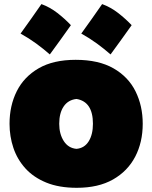

<svg xmlns="http://www.w3.org/2000/svg" viewBox="-20 -896 739 934"><path d="M353.5 17.6Q267.1 17.6 205.1 -7.8Q143.1 -33.2 103.5 -76.9Q64 -120.6 45.2 -176.5Q26.4 -232.4 26.4 -293.9Q26.4 -381.8 61.5 -452.1Q96.7 -522.5 168 -563.7Q239.3 -605 348.1 -605Q460 -605 532.2 -563.5Q604.5 -522 639.4 -451.4Q674.3 -380.9 674.3 -293.9Q674.3 -204.1 637.7 -133.8Q601.1 -63.5 529.8 -22.9Q458.5 17.6 353.5 17.6ZM352.1 -171.9Q390.6 -175.3 411.4 -208.5Q432.1 -241.7 432.1 -293.9Q432.1 -401.4 352.1 -414.6Q311.5 -410.2 289.8 -378.2Q268.1 -346.2 268.1 -293.9Q268.1 -244.1 290.3 -209.7Q312.5 -175.3 352.1 -171.9ZM476.9 -876.1Q518.3 -861 554.3 -833.1Q590.3 -805.2 620.4 -773.5Q595.6 -738.6 570.1 -703.1Q544.6 -667.7 517.8 -631.2Q486.6 -658.5 451.7 -684.1Q416.8 -709.6 375.4 -732.7Q428.6 -806.2 476.9 -876.1ZM181.5 -876.1Q222.9 -861 258.9 -833.1Q294.9 -805.2 324.9 -773.5Q300.2 -738.6 274.7 -703.1Q249.2 -667.7 222.4 -631.2Q191.2 -658.5 156.3 -684.1Q121.4 -709.6 80 -732.7Q133.2 -806.2 181.5 -876.1Z"/></svg>

Font: Pinar DS1 Black
Style: Regular
Weight: 900
Designer: Amin Abedi
Version: Version 3.000